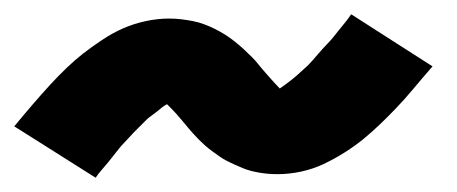

<svg xmlns="http://www.w3.org/2000/svg" viewBox="-20 -432 640 269"><path d="M114 -183 0 -255Q14 -272 26.5 -286.5Q39 -301 50.5 -313.5Q62 -326 73.5 -337Q85 -348 96.5 -357Q108 -366 123 -376Q138 -386 153 -392.5Q168 -399 184.5 -402.5Q201 -406 217 -406Q226 -406 234 -405Q242 -404 250 -402.5Q258 -401 266 -398Q274 -395 281 -391.5Q288 -388 294.5 -384Q301 -380 308 -374.5Q315 -369 321 -363.5Q327 -358 332.5 -352.5Q338 -347 341.5 -342.5Q345 -338 352 -330Q359 -322 364 -316.5Q369 -311 372 -308Q372 -308 372 -308Q372 -308 372 -308Q376 -311 379 -313Q382 -315 387 -319Q392 -323 395 -325.5Q398 -328 400.5 -330.5Q403 -333 406 -335.5Q409 -338 412 -341Q415 -344 418 -347.5Q421 -351 424.5 -355Q428 -359 431.5 -363Q435 -367 439 -371Q443 -375 447 -380Q451 -385 455 -390Q459 -395 463.5 -400.5Q468 -406 472 -412L586 -339Q572 -323 559.5 -308Q547 -293 535 -280.5Q523 -268 512 -257.5Q501 -247 489.5 -237.5Q478 -228 463 -218.5Q448 -209 433 -202Q418 -195 401.5 -191.5Q385 -188 369 -188Q362 -188 356 -188.5Q350 -189 344 -190Q338 -191 332 -192.5Q326 -194 320 -196.5Q314 -199 308.5 -201.5Q303 -204 298 -206.5Q293 -209 288 -212.5Q283 -216 277.5 -220Q272 -224 267.5 -228Q263 -232 258.5 -236.5Q254 -241 250.5 -245Q247 -249 244 -252.5Q241 -256 236.5 -261.5Q232 -267 227.5 -272Q223 -277 220.5 -279.5Q218 -282 214 -286Q210 -284 207 -281.5Q204 -279 199 -275Q194 -271 191 -269Q188 -267 185.5 -264.5Q183 -262 180 -259Q177 -256 174 -253Q171 -250 167.5 -246.5Q164 -243 161 -239.5Q158 -236 154 -232Q150 -228 146.5 -223.5Q143 -219 139 -214Q135 -209 131 -204Q127 -199 122.5 -194Q118 -189 114 -183Z"/></svg>

Font: Iosevka SS04 Hv Ex Obl
Style: Regular
Weight: 900
Width: 7
Italic angle: -9°
Monospace: yes
Designer: Belleve Invis
Foundry: Belleve Invis
Version: Version 19.0.0; ttfautohint (v1.8.4)